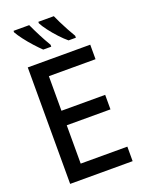

<svg xmlns="http://www.w3.org/2000/svg" viewBox="-171 -1023 843 1106"><g transform="rotate(-20 250.0 -470.0)"><path d="M61 0V-714H444V-625H158V-413H426V-324H158V-89H444V0ZM335 -780Q313 -798 287 -826Q261 -854 239.5 -882.5Q218 -911 208 -931V-940H303Q310 -923 323 -897Q336 -871 351 -843Q366 -815 380 -792V-780ZM180 -780Q161 -798 136 -825.5Q111 -853 89 -882Q67 -911 56 -931V-940H152Q169 -903 188 -866Q207 -829 229 -792V-780Z"/></g></svg>

Font: Noto Sans Mono ExtraCondensed Medium
Style: Regular
Weight: 500
Width: 2
Designer: Monotype Design Team
Foundry: Monotype Imaging Inc.
Version: Version 2.014